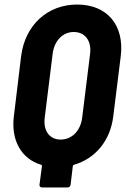

<svg xmlns="http://www.w3.org/2000/svg" viewBox="-20 -728 554 846"><path d="M320 -708C189 -708 90 -617 73 -480L41 -215C28 -108 75 -28 161 -2C164 -1 165 0 165 3L154 86C153 93 158 98 165 98H278C285 98 290 93 291 86L301 3C302 0 303 -1 306 -2C400 -29 466 -108 479 -215L512 -480C529 -617 452 -708 320 -708ZM342 -209C335 -152 297 -113 247 -113C198 -113 170 -152 177 -209L212 -491C219 -548 256 -587 305 -587C355 -587 384 -548 377 -491Z"/></svg>

Font: Barlow Semi Condensed
Style: Bold Italic
Weight: 700
Width: 4
Italic angle: -7°
Designer: Jeremy Tribby
Foundry: Tribby Type
Version: Version 1.422;hotconv 1.0.109;makeotfexe 2.5.65596